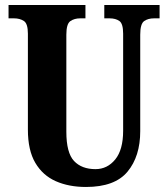

<svg xmlns="http://www.w3.org/2000/svg" viewBox="-20 -734 669 764"><path d="M322 10Q254 10 202 -13Q150 -36 120.5 -86Q91 -136 91 -218V-600Q91 -640 75 -650.5Q59 -661 36 -661H14V-714H320V-661H299Q276 -661 260 -650Q244 -639 244 -596V-210Q244 -126 274.5 -93.5Q305 -61 360 -61Q407 -61 438.5 -99.5Q470 -138 470 -214V-600Q470 -640 455 -650.5Q440 -661 416 -661H395V-714H615V-661H593Q569 -661 553.5 -650Q538 -639 538 -596V-212Q538 -112 487.5 -51Q437 10 322 10Z"/></svg>

Font: Noto Serif Myanmar ExtraCondensed ExtraBold
Style: Regular
Weight: 800
Width: 2
Designer: Ben Mitchell and the Monotype Design Team
Foundry: Monotype Imaging Inc.
Version: Version 2.106; ttfautohint (v1.8.4.7-5d5b)